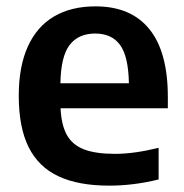

<svg xmlns="http://www.w3.org/2000/svg" viewBox="-20 -574 580 604"><path d="M508 -233.5H170.5Q173 -180.5 190.5 -149.2Q208 -118 244.5 -104Q281 -90 342 -90Q402 -90 479 -109V-9.5Q400.5 10 324 10Q226.5 10 163.8 -19.5Q101 -49 70 -111.2Q39 -173.5 39 -273Q39 -364.5 67.5 -427.5Q96 -490.5 150 -522.2Q204 -554 280.5 -554Q392 -554 450 -482.2Q508 -410.5 508 -269ZM170 -312H385.5Q384 -396.5 357.8 -432.5Q331.5 -468.5 279.5 -468.5Q226.5 -468.5 199 -432.5Q171.5 -396.5 170 -312Z"/></svg>

Font: Encode Sans SemiBold
Style: Regular
Weight: 600
Designer: Multiple Designers
Foundry: Impallari Type
Version: Version 2.000